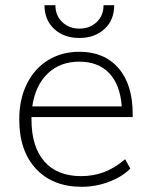

<svg xmlns="http://www.w3.org/2000/svg" viewBox="-20 -711 581 738"><path d="M101 -261V-252Q101 -147 150.5 -90.5Q200 -34 292 -34Q339 -34 380 -49.5Q421 -65 461 -99L481 -63Q449 -31 398.5 -12Q348 7 294 7Q183 7 118.5 -62Q54 -131 54 -252Q54 -329 83 -388Q112 -447 164.5 -479.5Q217 -512 285 -512Q381 -512 435.5 -449Q490 -386 490 -273V-261ZM104 -302H448Q442 -385 400 -429.5Q358 -474 285 -474Q211 -474 163.5 -428.5Q116 -383 104 -302ZM151 -691H193Q193 -651 219.5 -626Q246 -601 285 -601Q325 -601 351.5 -626Q378 -651 378 -691H419Q419 -634 381.5 -599.5Q344 -565 285 -565Q226 -565 188.5 -599.5Q151 -634 151 -691Z"/></svg>

Font: MuliDisplayVN ExtraLight
Style: Regular
Weight: 200
Designer: Vernon Adams
Foundry: Vernon Adams
Version: Version 2.100